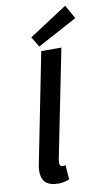

<svg xmlns="http://www.w3.org/2000/svg" viewBox="-102 -973 577 1033"><g transform="rotate(-10 187.0 -456.0)"><path d="M131 12C154 12 174 6 191 0L185 -79C177 -77 174 -77 170 -77C160 -77 153 -83 153 -95C153 -102 153 -106 155 -118L273 -706H163L47 -122C42 -101 40 -85 40 -70C40 -19 66 12 131 12ZM157 -732 374 -849 332 -924 123 -788Z"/></g></svg>

Font: Source Sans Pro Semibold
Style: Italic
Weight: 600
Italic angle: -11°
Designer: Paul D. Hunt
Foundry: Adobe Systems Incorporated
Version: Version 3.006;hotconv 1.0.111;makeotfexe 2.5.65597